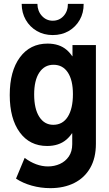

<svg xmlns="http://www.w3.org/2000/svg" viewBox="-20 -768 569 1001"><path d="M242.4 212.9Q192.6 212.9 145.7 199.8Q98.9 186.7 63.5 163.2L108.6 55Q137.3 76.8 168.4 88.3Q199.5 99.7 230 99.7Q263.4 99.7 292.3 86.7Q321.2 73.6 338.9 47.7Q356.6 21.8 356.6 -16.7V-72.9H341.9L362.1 -127.1V-419.1L328.5 -475H357.9V-532.9H480V-18.6Q480 56.1 450.2 107.7Q420.5 159.3 367 186.1Q313.5 212.9 242.4 212.9ZM225.5 -6.9Q135 -6.9 82.9 -78.1Q30.8 -149.3 30.8 -272.7Q30.8 -397.6 83.9 -469.1Q136.9 -540.7 227.8 -540.7Q289.6 -540.7 327.8 -507.7Q366 -474.8 383.7 -415.3Q401.5 -355.7 401.5 -276.2Q401.5 -194.1 383.2 -133.6Q364.9 -73.1 326 -40Q287.1 -6.9 225.5 -6.9ZM257.8 -117.3Q306.8 -117.3 333.5 -159.5Q360.2 -201.8 360.2 -277.3Q360.2 -349.8 333.7 -390.1Q307.2 -430.3 259 -430.3Q211.8 -430.3 185 -389.8Q158.1 -349.4 158.1 -275.7Q158.1 -200.4 184.9 -158.8Q211.6 -117.3 257.8 -117.3ZM255 -585.2Q208.6 -585.2 172.1 -606.4Q135.5 -627.7 114.4 -664.4Q93.3 -701.1 93 -747.7H175Q175.6 -710.1 198.6 -685Q221.6 -660 255 -660Q289.3 -660 311.8 -685Q334.3 -710.1 334 -747.7H416.1Q416.6 -701.1 395.7 -664.4Q374.8 -627.7 338.4 -606.4Q301.9 -585.2 255 -585.2Z"/></svg>

Font: Reddit Sans Condensed
Style: Regular
Weight: 400
Designer: Stephen Hutchings
Foundry: Reddit
Version: Version 1.014